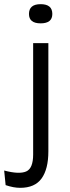

<svg xmlns="http://www.w3.org/2000/svg" viewBox="-63 -722 336 921"><path d="M34 179Q2 179 -36 166L-43 96Q29 115 62.5 100.5Q96 86 96 19V-515H169V4Q169 89 136.5 134Q104 179 34 179ZM132 -610Q76 -610 76 -655Q76 -702 132 -702Q188 -702 188 -655Q188 -610 132 -610Z"/></svg>

Font: Bricolage Grotesque 10pt Light
Style: Regular
Weight: 300
Designer: Mathieu Triay
Foundry: Atelier Triay
Version: Version 1.000; ttfautohint (v1.8.4.7-5d5b);gftools[0.9.32]